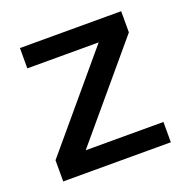

<svg xmlns="http://www.w3.org/2000/svg" viewBox="-91 -538 602 622"><g transform="rotate(-20 210.5 -227.0)"><path d="M396 0V-70H128L390 -381V-454H41V-384H287L25 -73V0H396Z"/></g></svg>

Font: Tajawal Medium
Style: Regular
Weight: 500
Designer: Boutros Fonts
Foundry: Created by Boutros International 2017
Version: Version 1.700